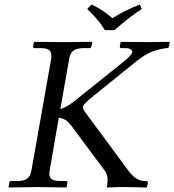

<svg xmlns="http://www.w3.org/2000/svg" viewBox="-20 -832 774 853"><path d="M445.8 -698.2Q415 -749 367.2 -792L387.2 -812Q441.9 -785.6 479 -751Q537.6 -787.6 601.1 -812L609.9 -792Q560.1 -760.7 488.8 -698.2ZM200.2 -71.8Q199.2 -66.9 199.2 -60.1Q199.2 -43.5 210.4 -35.6Q221.7 -27.8 247.1 -27.8H272.9Q276.4 -27.8 278.3 -25.6Q280.3 -23.4 279.8 -20L275.9 -1L273.9 1Q188 -1 147.9 -1L20 1L18.1 -1L21 -20Q22.5 -27.8 29.8 -27.8H57.1Q86.9 -27.8 101.1 -38.8Q115.2 -49.8 119.1 -71.8L208 -574.2V-585.9Q208 -602.5 197 -610.4Q186 -618.2 161.1 -618.2H133.8Q130.9 -618.2 128.7 -620.4Q126.5 -622.6 127 -626L130.9 -645L132.8 -646Q219.7 -645 258.8 -645L388.2 -646L390.1 -645L386.2 -626Q384.8 -618.2 377 -618.2H351.1Q321.3 -618.2 306.6 -607.2Q292 -596.2 288.1 -574.2L248 -347.2Q273.9 -353.5 314.9 -386.2L534.2 -562Q567.9 -589.8 567.9 -603Q567.9 -607.9 559.6 -613Q551.3 -618.2 540 -618.2H519Q515.6 -618.2 513.7 -620.4Q511.7 -622.6 512.2 -626L516.1 -645L518.1 -646Q593.8 -645 632.8 -645L730 -646L733.9 -645L731 -626Q729.5 -618.2 719.2 -618.2Q683.6 -613.8 653.6 -601.8Q623.5 -589.8 584 -558.1L397 -407.2Q370.6 -385.7 360.1 -375Q349.6 -364.3 349.1 -357.9Q346.7 -348.6 358.9 -333L550.8 -73.2Q584.5 -27.8 622.1 -27.8H627.9Q631.8 -27.8 634.8 -25.6Q637.7 -23.4 637.2 -20L632.8 -1L629.9 1Q555.2 -1 516.1 -1L456.1 1L454.1 -1L456.1 -6.8Q458 -22.5 458 -34.2Q458 -56.6 445.8 -73.2L298.8 -271Q285.2 -289.1 272.9 -297.6Q260.7 -306.2 241.2 -309.1Z"/></svg>

Font: Linux Libertine G
Style: Italic
Weight: 400
Italic angle: -12°
Designer: Philipp H. Poll
Foundry: Philipp H. Poll
Version: Version 5.1.3